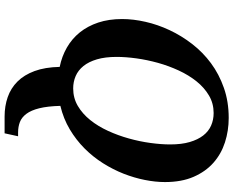

<svg xmlns="http://www.w3.org/2000/svg" viewBox="-109 -656 1005 827"><g transform="rotate(90 393.5 -242.5)"><path d="M62 -266.1Q62 -314 74 -366.7Q85.9 -419.4 109.9 -470.5Q133.8 -521.5 169.4 -567.6Q205.1 -613.8 252.2 -648.7Q299.3 -683.6 358.4 -704.3Q417.5 -725.1 487.8 -725.1Q543 -725.1 593 -709Q643.1 -692.9 681.2 -659.2Q719.2 -625.5 741.7 -573.7Q764.2 -522 764.2 -450.2Q764.2 -409.2 755.1 -363.8Q746.1 -318.4 728.3 -272.7Q710.4 -227.1 683.1 -183.8Q655.8 -140.6 619.4 -104.2Q583 -67.9 537.1 -40.5Q491.2 -13.2 436 0Q437.5 55.2 446.3 90.6Q455.1 126 470.2 146.2Q485.4 166.5 505.6 174.3Q525.9 182.1 550.8 182.1H566.9L554.2 240.2H481.9Q437 240.2 398.4 226.8Q359.9 213.4 331.3 184.8Q302.7 156.2 286.1 111.3Q269.5 66.4 268.1 2.9Q222.7 -6.3 184.8 -28.1Q147 -49.8 119.6 -83.7Q92.3 -117.7 77.1 -163.3Q62 -209 62 -266.1ZM225.1 -242.2Q225.1 -192.9 235.6 -157.5Q246.1 -122.1 264.4 -99.4Q282.7 -76.7 307.6 -65.9Q332.5 -55.2 360.8 -55.2Q402.3 -55.2 436.3 -75.2Q470.2 -95.2 497.1 -128.7Q523.9 -162.1 543.7 -205.3Q563.5 -248.5 576.4 -294.9Q589.4 -341.3 595.7 -387.5Q602.1 -433.6 602.1 -473.1Q602.1 -522 591.8 -557.1Q581.5 -592.3 563.7 -615.2Q545.9 -638.2 521 -649.2Q496.1 -660.2 466.8 -660.2Q425.3 -660.2 391.4 -640.1Q357.4 -620.1 330.6 -586.7Q303.7 -553.2 283.7 -510Q263.7 -466.8 250.7 -420.2Q237.8 -373.5 231.4 -327.4Q225.1 -281.2 225.1 -242.2ZM341.8 11.2Z"/></g></svg>

Font: Droid Serif
Style: Bold Italic
Weight: 700
Italic angle: -12°
Designer: Monotype Design team
Foundry: Monotype Imaging Inc.
Version: Version 1.03